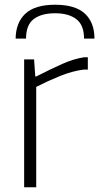

<svg xmlns="http://www.w3.org/2000/svg" viewBox="-20 -791 419 811"><path d="M46 -628Q47 -696 87.5 -733.5Q128 -771 213 -771Q298 -771 338.5 -733.5Q379 -696 379 -628H335Q335 -685 302.5 -710Q270 -735 213 -735Q155 -735 122.5 -710.5Q90 -686 90 -628ZM82 -540H124L129 -468H133Q196 -500 243 -521Q290 -542 334 -549H351V-497H333Q286 -491 235 -470.5Q184 -450 133 -424V0H82Z"/></svg>

Font: Encode Sans Normal
Style: ExtraLight
Weight: 200
Designer: Pablo Impallari, Andres Torresi
Foundry: Pablo Impallari, Andres Torresi
Version: Version 1.000; ttfautohint (v1.00) -l 8 -r 50 -G 200 -x 14 -